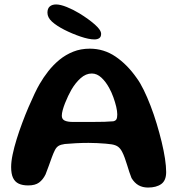

<svg xmlns="http://www.w3.org/2000/svg" viewBox="-20 -822 796 862"><path d="M644.5 20Q620.5 20 602.2 9.8Q584 -0.5 570.5 -22.5Q565.5 -34.5 560.5 -50Q555.5 -65.5 550.5 -81.8Q545.5 -98 540 -113.2Q534.5 -128.5 528.5 -140Q520.5 -155.5 510 -163.2Q499.5 -171 481 -174Q472 -175.5 454.8 -177Q437.5 -178.5 416.8 -179.5Q396 -180.5 377.5 -180.5Q349.5 -180.5 320.8 -179Q292 -177.5 271 -175.5Q252.5 -173 242.5 -166.8Q232.5 -160.5 226 -147Q219.5 -134 212.8 -115.8Q206 -97.5 199 -77.5Q192 -57.5 184.5 -39Q173 -15.5 155.5 -2.5Q138 10.5 106.5 10.5Q81 10.5 64 2.5Q47 -5.5 38.5 -23.5Q30 -41.5 30 -72Q30 -96.5 36.8 -128.8Q43.5 -161 54.8 -197.2Q66 -233.5 79.8 -270.2Q93.5 -307 108 -340.8Q122.5 -374.5 135.5 -401.8Q148.5 -429 158 -445Q175 -474.5 197.2 -502.8Q219.5 -531 247.2 -553.8Q275 -576.5 308.8 -590Q342.5 -603.5 383 -603.5Q446.5 -603.5 499 -567.8Q551.5 -532 593.5 -472Q609.5 -450.5 625.2 -418.2Q641 -386 656 -347Q671 -308 683.5 -266.5Q696 -225 705.8 -184.8Q715.5 -144.5 720.8 -109.8Q726 -75 726 -49.5Q726 -11.5 704 4.2Q682 20 644.5 20ZM489 -277.5Q499.5 -280 503 -287Q506.5 -294 506.5 -308.5Q506.5 -322.5 501.8 -342.8Q497 -363 489 -385.2Q481 -407.5 470.5 -426.5Q455.5 -454.5 435.5 -473.2Q415.5 -492 392 -492Q365.5 -492 342 -471Q318.5 -450 300.5 -419Q293.5 -407 286 -391.2Q278.5 -375.5 272 -359Q265.5 -342.5 261.5 -327.8Q257.5 -313 257.5 -302.5Q257.5 -287 270.2 -280.8Q283 -274.5 308 -274.5Q355 -274.5 389.5 -274.5Q424 -274.5 448.5 -275.2Q473 -276 489 -277.5ZM404 -645Q379 -645 341.5 -657.8Q304 -670.5 268.5 -688.5Q233.5 -706.5 213.2 -725Q193 -743.5 193 -765Q193 -784 203.5 -793Q214 -802 232 -802Q251 -802 279.8 -790.5Q308.5 -779 336.5 -762Q378 -736.5 406 -711.8Q434 -687 434 -670Q434 -656.5 425.8 -650.8Q417.5 -645 404 -645Z"/></svg>

Font: Gluten Medium
Style: Regular
Weight: 500
Designer: Tyler Finck
Foundry: Etcetera Type Company
Version: Version 1.300